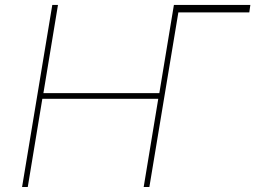

<svg xmlns="http://www.w3.org/2000/svg" viewBox="-20 -747 1020 767"><path d="M980.1 -727.3 975.9 -697.4H692.5L576.7 0H554L612.2 -352.3H149.1L90.9 0H68.2L188.9 -727.3H211.6L153.4 -375H616.5L674.7 -727.3Z"/></svg>

Font: Inter Thin  BETA
Style: Italic
Weight: 100
Italic angle: -9.39999°
Designer: Rasmus Andersson
Foundry: rsms
Version: Version 3.011;git-f93a4a705